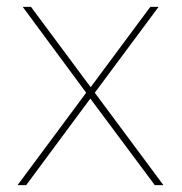

<svg xmlns="http://www.w3.org/2000/svg" viewBox="-20 -537 529 557"><path d="M46 -517H70L243 -284L416 -517H440L255 -268L454 0H429L242 -251L56 0H31L230 -268Z"/></svg>

Font: Montserrat arm Thin
Style: Regular
Weight: 250
Designer: Julieta Ulanovsky
Foundry: Julieta Ulanovsky
Version: Version 6.000;PS 006.000;hotconv 1.0.88;makeotf.lib2.5.64775